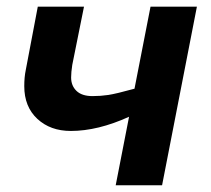

<svg xmlns="http://www.w3.org/2000/svg" viewBox="-20 -548 623 568"><path d="M228.5 -528.3 193.8 -356Q190.4 -334 190.4 -318.8Q190.4 -294.4 206.3 -279.1Q222.2 -263.7 253.9 -263.7Q277.8 -263.7 300.5 -267.1Q323.2 -270.5 377.9 -285.6L425.3 -528.3H562.5L459.5 0H322.3L361.8 -202.6Q269.5 -160.6 189.5 -160.6Q128.9 -160.6 90.3 -196.5Q51.8 -232.4 51.8 -293Q51.8 -319.8 56.2 -340.8L91.8 -528.3Z"/></svg>

Font: Liberation Sans
Style: Bold Italic
Weight: 700
Italic angle: -12°
Designer: Steve Matteson
Foundry: Ascender Corporation
Version: Version 2.1.5